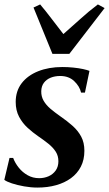

<svg xmlns="http://www.w3.org/2000/svg" viewBox="-22 -837 494 868"><path d="M362 -418.5H344.5Q338 -447 313.5 -470.2Q289 -493.5 250 -493.5Q226.5 -493.5 207.2 -485.8Q188 -478 176.5 -462.8Q165 -447.5 164.5 -424.5Q164 -401 175.2 -381.5Q186.5 -362 206.2 -345.2Q226 -328.5 251 -311Q281.5 -290 306 -268.2Q330.5 -246.5 345 -219.5Q359.5 -192.5 359.5 -155.5Q359.5 -114.5 343.5 -83.5Q327.5 -52.5 298.8 -31.5Q270 -10.5 231.5 0.2Q193 11 147.5 11Q118 11 87 5.5Q56 0 31.8 -8Q7.5 -16 -2.5 -24L21 -123H37.5Q46 -100 62.8 -79Q79.5 -58 103 -44.8Q126.5 -31.5 155 -31.5Q178 -31.5 197.8 -40.2Q217.5 -49 229.8 -66.2Q242 -83.5 242 -108Q242 -132.5 230 -151.2Q218 -170 197.2 -186.8Q176.5 -203.5 150 -221.5Q126 -238 102.8 -259.2Q79.5 -280.5 64.2 -309.2Q49 -338 49 -376Q49 -425.5 76 -460.8Q103 -496 150.8 -515Q198.5 -534 260 -534Q284.5 -534 309.2 -531.5Q334 -529 353.5 -524.8Q373 -520.5 382.5 -516.5ZM215 -593.5 129.5 -803 159.5 -817Q184.5 -787.5 210.8 -752.8Q237 -718 264.5 -683Q302.5 -716 340 -750.2Q377.5 -784.5 420.5 -817L451 -800.5L291.5 -593.5Z"/></svg>

Font: Merriweather 96pt SemiBold
Style: Italic
Weight: 600
Italic angle: -7.8°
Version: Version 2.101